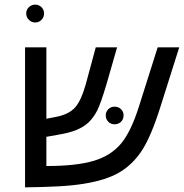

<svg xmlns="http://www.w3.org/2000/svg" viewBox="-20 -803 793 828"><path d="M393 -599H485L439 -439Q416 -361 400 -328Q392 -312 382.5 -299Q373 -286 362 -275Q340 -255 309.5 -242.5Q279 -230 231 -222L180 -213V-87Q311 -87 386 -110Q459 -132 503 -185Q545 -236 579 -343L660 -599H753L673 -346Q632 -215 592 -154Q552 -93 494 -59Q437 -26 344 -11Q297 -3 233.5 0.5Q170 4 88 5V-599H180V-291L222 -299Q278 -310 304 -340Q330 -369 350 -440ZM436 -306Q436 -321 447 -332Q458 -343 474 -343Q491 -343 502 -332Q513 -321 513 -306Q513 -289 502 -278Q491 -267 474 -267Q458 -267 447 -278Q436 -289 436 -306ZM93 -745Q93 -761 104.5 -772Q116 -783 131 -783Q148 -783 159 -772Q170 -761 170 -745Q170 -729 159 -717.5Q148 -706 131 -706Q116 -706 104.5 -717.5Q93 -729 93 -745Z"/></svg>

Font: Libra Sans Modern
Style: Italic
Weight: 400
Italic angle: -12°
Foundry: Stefan Peev, Context Ltd
Version: Version 1.000